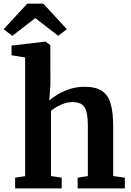

<svg xmlns="http://www.w3.org/2000/svg" viewBox="-46 -1052 734 1072"><path d="M94.5 -68.5V-731L18.5 -743.5V-797.5L206 -819.5H208L235 -800.5L235.5 -578.5L229 -491Q246.5 -506.5 276 -524.5Q305.5 -542.5 344 -555Q382.5 -567.5 425.5 -567.5Q489.5 -567.5 524.2 -543.8Q559 -520 572.5 -470.8Q586 -421.5 586 -344.5V-69L651 -60V0H387.5V-60L444.5 -69V-344.5Q444.5 -392.5 438 -422.8Q431.5 -453 413.2 -467.5Q395 -482 358.5 -482Q336 -482 313.8 -474.8Q291.5 -467.5 272 -456.2Q252.5 -445 238.5 -433V-69L298.5 -60V0H38.5V-60ZM23 -852 -26 -888.5 106 -1031.5H196L327.5 -889L279 -852L151 -951Z"/></svg>

Font: Merriweather Light 18pt
Style: Bold
Weight: 700
Version: Version 2.100